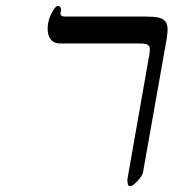

<svg xmlns="http://www.w3.org/2000/svg" viewBox="-20 -623 640 649"><path d="M544.5 -498 463.5 -41Q462.5 -34 454.2 -22.5Q446 -11 436 -2.5Q426 6 420.5 6Q415.5 6 413.2 2.8Q411 -0.5 412 -6Q410.5 -5.5 410.5 -11Q410.5 -16 411 -19L481 -417Q481.5 -420.5 484 -434.2Q486.5 -448 486.5 -455.5Q486.5 -467 479.5 -471.5Q472.5 -476 453 -476H182Q162.5 -476 151.8 -489.5Q141 -503 141 -525.5Q141 -534.5 142.5 -544Q145 -558.5 151.2 -572.2Q157.5 -586 164.2 -594.5Q171 -603 175.5 -603Q181 -603 184 -598.5Q187 -594 186.5 -590L185 -581Q184.5 -579.5 184.5 -577Q184.5 -572 188.2 -569.5Q192 -567 202 -567H473Q500.5 -567 516 -563.5Q531.5 -560 539 -550.5Q546.5 -541 546.5 -522.5Q546.5 -510.5 543.5 -494Z"/></svg>

Font: JuliaMono SemiBoldItalic
Style: Regular
Weight: 600
Italic angle: -9°
Monospace: yes
Designer: cormullion
Foundry: corm
Version: Version 0.049; ttfautohint (v1.8.4)